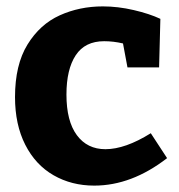

<svg xmlns="http://www.w3.org/2000/svg" viewBox="-20 -568 561 601"><path d="M503 -73Q392 13 275 13Q204 13 147.5 -19.5Q91 -52 59 -115Q27 -178 27 -264Q27 -365 66 -428.5Q105 -492 167 -520Q229 -548 302 -548Q349 -548 398.5 -536.5Q448 -525 482 -509L478 -357H379L365 -432Q335 -439 306 -439Q246 -439 217 -395Q188 -351 188 -272Q188 -189 220.5 -145Q253 -101 310 -101Q372 -101 452 -151Z"/></svg>

Font: Bitter Pro OGT
Style: Bold
Weight: 700
Designer: Sol Matas, and Bitter project Authors
Foundry: Sol Matas
Version: Version 2.110